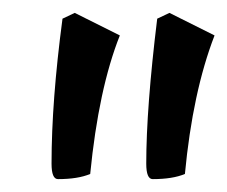

<svg xmlns="http://www.w3.org/2000/svg" viewBox="-20 -725 353 298"><path d="M120 -455Q101 -447 70 -447Q60 -447 60 -471Q60 -568 77 -696L96 -705L166 -670Q133 -587 120 -455ZM267 -455Q248 -447 217 -447Q207 -447 207 -471Q207 -557 224 -696L243 -705L313 -670Q279 -582 267 -455Z"/></svg>

Font: Julee
Style: Regular
Weight: 400
Version: Version 1.001